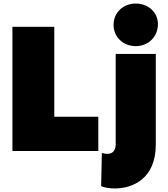

<svg xmlns="http://www.w3.org/2000/svg" viewBox="-20 -851 948 1082"><path d="M50 0H534V-193H286V-700H50ZM554 11 550 198C568 206 596 211 627 211C725 211 858 159 858 -37V-547H632V-39C632 -5 617 16 585 16C576 16 566 15 554 11ZM745 -591C816 -591 870 -644 870 -715C870 -781 816 -831 745 -831C674 -831 620 -780 620 -711C620 -642 674 -591 745 -591Z"/></svg>

Font: Chess Sans Black
Style: Regular
Weight: 900
Designer: Wolf Bōese
Foundry: Wolf Bōese
Version: Version 7.223;Glyphs 3.3 (3306)